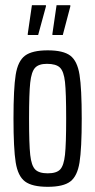

<svg xmlns="http://www.w3.org/2000/svg" viewBox="-20 -712 367 740"><path d="M32 -255Q32 -371 40.5 -424Q49 -477 76.5 -497.5Q104 -518 164 -518Q224 -518 251 -497.5Q278 -477 286.5 -424Q295 -371 295 -255Q295 -139 286.5 -86Q278 -33 251 -12.5Q224 8 164 8Q104 8 76.5 -12.5Q49 -33 40.5 -86Q32 -139 32 -255ZM235 -255Q235 -355 230.5 -396Q226 -437 211 -451.5Q196 -466 161 -466Q129 -466 115 -450.5Q101 -435 96.5 -393.5Q92 -352 92 -255Q92 -156 96.5 -115Q101 -74 115.5 -59Q130 -44 164 -44Q198 -44 212 -59Q226 -74 230.5 -115.5Q235 -157 235 -255ZM87 -577V-582L103 -692H157V-687L127 -577ZM182 -577V-582L198 -692H251V-687L222 -577Z"/></svg>

Font: Saira Ultra Condensed
Style: Regular
Weight: 400
Width: 1
Designer: Hector Gatti with collaboration of the Omnibus-Type team
Foundry: Omnibus-Type
Version: Version 1.001; ttfautohint (v1.8)